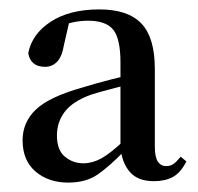

<svg xmlns="http://www.w3.org/2000/svg" viewBox="-20 -845 421 408"><path d="M307 -460Q273 -460 256 -479.5Q239 -499 236 -532V-533V-712Q236 -763 220.5 -782Q205 -801 167 -801Q150 -801 132.5 -797Q115 -793 92 -783L128 -802L116 -750Q112 -725 101.5 -714Q91 -703 76 -703Q45 -703 40 -732Q48 -773 88 -799Q128 -825 191 -825Q252 -825 280.5 -795Q309 -765 309 -699V-534Q309 -511 315.5 -501.5Q322 -492 333 -492Q342 -492 348.5 -496.5Q355 -501 364 -512L376 -502Q364 -478 347.5 -469Q331 -460 307 -460ZM125 -457Q83 -457 55.5 -480.5Q28 -504 28 -547Q28 -585 56 -612Q84 -639 155 -659Q184 -668 215.5 -676Q247 -684 274 -690V-671Q248 -664 220.5 -657Q193 -650 174 -644Q135 -630 118 -608Q101 -586 101 -557Q101 -526 118 -512Q135 -498 157 -498Q176 -498 194.5 -508Q213 -518 240 -543L256 -537L243 -523Q213 -492 188 -474.5Q163 -457 125 -457Z"/></svg>

Font: Noto Serif TC SemiBold
Style: Regular
Weight: 600
Version: Version 2.002-H1;hotconv 1.1.0;makeotfexe 2.6.0